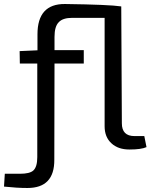

<svg xmlns="http://www.w3.org/2000/svg" viewBox="-57 -737 751 958"><path d="M674 -3Q648 9 589 9Q532 9 499 -22Q465 -53 465 -107V-648H304Q256 -648 236 -626Q215 -605 215 -553V-487H361V-420H215L214 60Q215 201 80 201Q28 201 -37 194L-33 130H43Q91 130 109 114Q129 96 129 47V-420H42L41 -482L130 -486V-566Q130 -718 267 -717Q489 -714 548 -705L551 -122Q551 -58 614 -58H663Z"/></svg>

Font: Taylor Sans
Style: Regular
Weight: 400
Italic angle: -8°
Designer: Natanael Gama
Version: Version 1.001 September 8, 2015